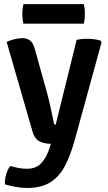

<svg xmlns="http://www.w3.org/2000/svg" viewBox="-20 -688 519 926"><path d="M341 -14.5Q321 58 294.2 110.2Q267.5 162.5 224 190.5Q180.5 218.5 109.5 218.5Q83.5 218.5 52.5 212.8Q21.5 207 4 201Q2 179.5 9.8 153Q17.5 126.5 30 112.5Q43.5 117 65.8 121.5Q88 126 110 126Q155.5 126 181 97Q206.5 68 221.5 18.5L225 5.5Q190.5 5 168.5 -7.2Q146.5 -19.5 137.5 -51.5L12 -486Q32 -495 52.2 -499.5Q72.5 -504 87.5 -504Q110 -504 125.2 -492.5Q140.5 -481 148.5 -449.5L208.5 -234Q217 -203 225.8 -161.5Q234.5 -120 240 -93.5Q241.5 -86.5 248.5 -86.5L349.5 -495.5Q360.5 -498.5 374.5 -499.8Q388.5 -501 400.5 -501Q416.5 -501 433.2 -499Q450 -497 465.5 -492L470 -484.5ZM93 -574Q87.5 -595.5 87.5 -620.5Q87.5 -645 93 -668H384.5Q387 -655.5 388.2 -645.8Q389.5 -636 389.5 -621.5Q389.5 -596.5 384.5 -574Z"/></svg>

Font: Signika Negative SemiBold
Style: Regular
Weight: 600
Designer: Anna Giedryś
Foundry: Anna Giedryś
Version: Version 2.000; ttfautohint (v1.8.3) -l 8 -r 50 -G 200 -x 9 -